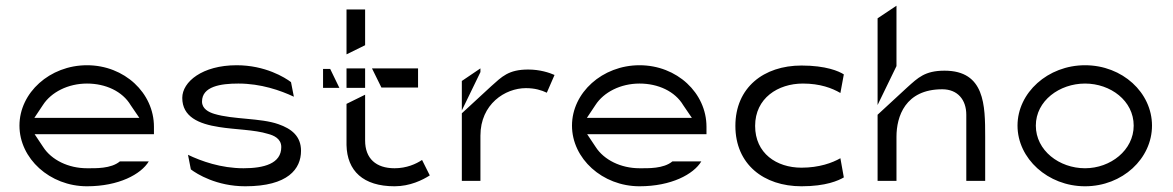

<svg xmlns="http://www.w3.org/2000/svg" viewBox="-20 -665 4098 671"><path d="M48 -226C48 -111 154 -14 284 -14C395 -14 473 -56 500 -101H399C368 -75 314 -77 284 -77C219 -77 160 -106 131 -151L101 -196H518V-222C518 -340 415 -437 284 -437C154 -437 48 -341 48 -226ZM100 -253 130 -298C159 -343 218 -373 284 -373C349 -373 408 -346 437 -297L467 -253Z M617 -323C617 -257 674 -232 746 -221C801 -212 869 -212 917 -197C936 -192 963 -181 963 -151C963 -93 902 -77 831 -77C752 -77 683 -102 637 -124L647 -73C668 -57 737 -14 837 -14C987 -14 1032 -75 1032 -138C1032 -189 999 -215 953 -231C891 -253 795 -247 729 -267C709 -273 686 -285 686 -310C686 -363 751 -373 813 -373C892 -373 960 -349 1007 -327L997 -378C976 -394 907 -437 807 -437C687 -437 617 -379 617 -323Z M1109 -358H1166L1134 -424H1109ZM1191 -158C1193 -68 1249 -14 1359 -14C1413 -14 1457 -36 1482 -52L1455 -106C1434 -92 1401 -77 1359 -77C1294 -77 1256 -111 1256 -174V-334L1191 -302ZM1191 -358H1256V-426H1191ZM1191 -475 1256 -507V-632H1191ZM1280 -426 1313 -359H1441V-426Z M1594 -33H1659V-191C1659 -301 1745 -357 1818 -357C1849 -357 1872 -350 1891 -341L1918 -403C1900 -411 1867 -422 1826 -422C1757 -422 1734 -397 1697 -364L1594 -269ZM1594 -279 1659 -413V-426L1594 -382Z M1979 -226C1979 -111 2085 -14 2215 -14C2326 -14 2404 -56 2431 -101H2330C2299 -75 2245 -77 2215 -77C2150 -77 2091 -106 2062 -151L2032 -196H2449V-222C2449 -340 2346 -437 2215 -437C2085 -437 1979 -341 1979 -226ZM2031 -253 2061 -298C2090 -343 2149 -373 2215 -373C2280 -373 2339 -346 2368 -297L2398 -253Z M2550 -225C2550 -91 2649 -14 2781 -14C2867 -14 2910 -34 2929 -45L2917 -112C2889 -96 2843 -79 2781 -79C2694 -79 2619 -129 2619 -225C2619 -322 2699 -373 2786 -373C2846 -373 2888 -357 2917 -340L2929 -405C2912 -416 2867 -436 2781 -436C2649 -436 2550 -359 2550 -225Z M3047 -33H3113V-187C3113 -257 3143 -353 3273 -353C3327 -353 3357 -316 3357 -264V-33H3423V-187C3423 -297 3422 -418 3281 -418C3212 -418 3188 -393 3151 -360L3047 -264ZM3047 -298 3113 -434V-645L3047 -601Z M3536 -226C3536 -111 3642 -14 3772 -14C3903 -14 4006 -111 4006 -226C4006 -341 3903 -437 3772 -437C3642 -437 3536 -341 3536 -226ZM3600 -226C3600 -313 3683 -373 3772 -373C3861 -373 3942 -313 3942 -226C3942 -140 3861 -77 3772 -77C3682 -77 3600 -139 3600 -226Z"/></svg>

Font: Charger Static
Style: Regular
Weight: 1000
Designer: Jasper
Foundry: KineticPlasma Fonts/Cannot Into Space Fonts
Version: Version 1.1